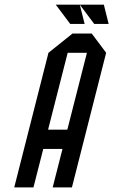

<svg xmlns="http://www.w3.org/2000/svg" viewBox="-20 -812 491 832"><path d="M125 0H41.7L190 -583.3L294.2 -666.7H377.5L440 -583.3L291.7 0H208.3L250.8 -166.7H167.5ZM188.3 -250H271.7L356.7 -583.3H273.3ZM346.7 -708.3H284.2L221.7 -791.7H325.8ZM450.8 -708.3H388.3L325.8 -791.7H430Z"/></svg>

Font: Yulong
Style: Italic
Weight: 400
Italic angle: -14.25°
Designer: GGBotNet
Foundry: f0n7.com
Version: 1.00